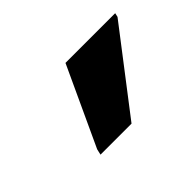

<svg xmlns="http://www.w3.org/2000/svg" viewBox="-51 -874 407 407"><g transform="rotate(-45 152.5 -671.0)"><path d="M71 -576H164L303 -757L305 -766H156L74 -589Z"/></g></svg>

Font: Noto Sans ExtraCondensed
Style: Bold Italic
Weight: 700
Width: 2
Italic angle: -12°
Designer: Monotype Design Team
Foundry: Monotype Imaging Inc.
Version: Version 2.013